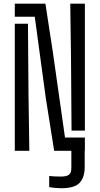

<svg xmlns="http://www.w3.org/2000/svg" viewBox="-20 -820 542 1044"><path d="M312.5 203.5Q300 203.5 280.8 201.8Q261.5 200 247.5 197V137Q259 138.5 275.2 139.2Q291.5 140 311 140Q342 140 355 130Q368 120 368 92.5V-33H440.5V89Q440.5 144.5 413 174Q385.5 203.5 312.5 203.5ZM274.5 0 229 -287 169 -729H60.5V-800H227L267.5 -535.5L333.5 -72H441.5V0ZM60.5 0V-691H132L135 -304.5L139.5 0ZM369 -110 366 -516 362 -800H441.5V-110Z"/></svg>

Font: Big Shoulders Stencil Text Thin
Style: Regular
Weight: 400
Version: Version 2.001